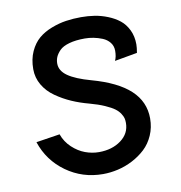

<svg xmlns="http://www.w3.org/2000/svg" viewBox="-78 -753 780 827"><g transform="rotate(-10 312.5 -340.0)"><path d="M301.8 -308.1Q339.4 -297.9 366.5 -285.9Q393.6 -273.9 407.7 -263.4Q421.9 -252.9 429.9 -240.2Q438 -227.5 439.9 -218.8Q441.9 -210 441.9 -199.2Q441.9 -152.8 402.8 -124Q363.8 -95.2 306.2 -95.2Q275.9 -95.2 246.1 -106.2Q216.3 -117.2 190.2 -141.6Q164.1 -166 151.9 -200.2L47.9 -184.1Q75.7 -100.6 146.5 -49.8Q217.3 1 307.1 1Q339.4 1 372.6 -6.6Q405.8 -14.2 437.3 -30.5Q468.8 -46.9 493.4 -69.8Q518.1 -92.8 533 -126.7Q547.9 -160.6 547.9 -200.2Q547.9 -273.4 493.2 -324.2Q438.5 -375 327.1 -405.8Q260.3 -424.3 227.5 -447.3Q194.8 -470.2 194.8 -502Q194.8 -517.1 200.4 -530.5Q206.1 -543.9 219.7 -557.9Q233.4 -571.8 261.7 -579.8Q290 -587.9 330.1 -587.9Q349.1 -587.9 368.2 -584.2Q387.2 -580.6 406.5 -572.8Q425.8 -564.9 438 -549.6Q450.2 -534.2 450.2 -513.2Q450.2 -487.3 441.9 -470.2L541 -487.8Q544.9 -510.7 544.9 -524.9Q544.9 -559.6 531.5 -587.4Q518.1 -615.2 496.6 -632.3Q475.1 -649.4 446.3 -660.9Q417.5 -672.4 388.9 -676.8Q360.4 -681.2 330.1 -681.2Q295.9 -681.2 264.4 -676.5Q232.9 -671.9 200 -659.2Q167 -646.5 143.3 -626.5Q119.6 -606.4 104.2 -573Q88.9 -539.6 88.9 -496.1Q88.9 -458.5 107.7 -426.5Q126.5 -394.5 158.7 -372.1Q190.9 -349.6 226.1 -334.2Q261.2 -318.8 301.8 -308.1Z"/></g></svg>

Font: Comic Neue Angular
Style: Bold
Weight: 700
Designer: Craig Rozynski
Foundry: Craig Rozynski
Version: Version 2.003